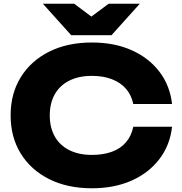

<svg xmlns="http://www.w3.org/2000/svg" viewBox="-20 -994 974 1030"><path d="M903 -314Q892 -215 835 -140.5Q778 -66 685.5 -25Q593 16 473 16Q342 16 244 -33Q146 -82 91.5 -170Q37 -258 37 -375Q37 -492 91.5 -580Q146 -668 244 -717Q342 -766 473 -766Q593 -766 685.5 -725Q778 -684 835 -609.5Q892 -535 903 -436H695Q685 -484 656 -517.5Q627 -551 580.5 -569Q534 -587 473 -587Q403 -587 352 -561.5Q301 -536 274 -488.5Q247 -441 247 -375Q247 -309 274 -261.5Q301 -214 352 -188.5Q403 -163 473 -163Q534 -163 580.5 -180Q627 -197 656 -231Q685 -265 695 -314ZM578 -805H362L210 -974H378L517 -870H423L563 -974H730Z"/></svg>

Font: Unbounded
Style: Bold
Weight: 700
Designer: Luke Prowse, Jean-Baptiste Morizot, Fátima Lázaro, Florian Runge
Foundry: NaN
Version: Version 1.700